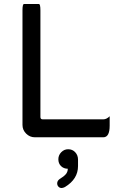

<svg xmlns="http://www.w3.org/2000/svg" viewBox="-20 -694 602 972"><path d="M93.8 -61.5V-641.6Q93.8 -673.8 101.6 -673.8H176.8Q184.6 -673.8 184.6 -641.6V-101.6Q184.6 -89.8 196.3 -89.8H502.9Q519.5 -89.8 535.2 -105.5Q535.2 -89.8 535.2 -57.6Q535.2 1 502.9 1H156.2Q130.9 1 112.3 -17.6Q93.8 -36.1 93.8 -61.5ZM269.5 234.4Q269.5 221.7 281.2 212.9Q303.7 199.2 313.5 187.5Q323.2 175.8 323.2 160.2Q302.7 160.2 289.1 147Q275.4 133.8 275.4 112.3Q275.4 91.8 290 76.7Q304.7 61.5 325.2 61.5Q346.7 61.5 360.8 76.7Q375 91.8 375 114.3V146.5Q375 212.9 308.6 252.9Q298.8 257.8 292 257.8Q282.2 257.8 275.9 251Q269.5 244.1 269.5 234.4Z"/></svg>

Font: YuPearl-Regular
Style: Regular
Weight: 400
Designer: Max Yao
Foundry: Max-Everyday
Version: Version 1.011; ttfautohint (v1.8.3)